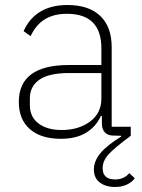

<svg xmlns="http://www.w3.org/2000/svg" viewBox="-20 -541 564 765"><path d="M354 134Q354 101 380 69.5Q406 38 463 3L462 0L427 -1Q389 -4 386 -45V-79H382Q363 -37 323.5 -12.5Q284 12 222 12Q143 12 99 -26.5Q55 -65 55 -135Q55 -282 255 -282H384V-348Q384 -486 247 -486Q194 -486 158.5 -464Q123 -442 102 -397L74 -417Q121 -521 249 -521Q334 -521 379.5 -477.5Q425 -434 425 -353V-36H501V0Q436 48 412.5 74Q389 100 389 129Q389 174 439 174Q474 174 495 149L517 169Q507 184 486.5 194Q466 204 438 204Q401 204 377.5 186Q354 168 354 134ZM384 -149V-250H255Q175 -250 137 -223.5Q99 -197 99 -149V-122Q99 -75 133.5 -49Q168 -23 226 -23Q293 -23 338.5 -56.5Q384 -90 384 -149Z"/></svg>

Font: Anuphan ExtraLight
Style: Regular
Weight: 200
Designer: Cadson Demak
Version: Version 3.001